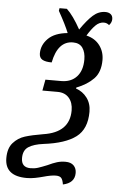

<svg xmlns="http://www.w3.org/2000/svg" viewBox="-97 -701 570 933"><g transform="rotate(5 188.0 -234.5)"><path d="M208 152Q186 152 147 163Q129 168 108.5 172Q88 176 68 176Q-39 176 -39 88Q-39 40 -15.5 13.5Q8 -13 41.5 -23.5Q75 -34 129 -43Q257 -62 257 -170Q257 -208 237 -231Q217 -254 181 -254H107L117 -308H194Q242 -308 269.5 -338Q297 -368 297 -422Q297 -457 282 -478.5Q267 -500 235 -500Q161 -500 140 -394Q109 -394 94 -403Q79 -412 79 -433Q79 -474 110.5 -505.5Q142 -537 205 -543Q190 -581 153 -647L155 -660H191Q223 -630 259 -565Q292 -613 319 -637Q346 -661 379 -661Q395 -661 405 -653Q415 -645 415 -629Q415 -613 402 -599Q391 -609 376 -609Q354 -609 335.5 -590.5Q317 -572 297 -539Q339 -529 362 -498.5Q385 -468 385 -427Q385 -368 353.5 -335.5Q322 -303 270 -283L269 -278Q302 -267 323 -239Q344 -211 344 -171Q344 -87 292.5 -48Q241 -9 135 4Q88 10 62.5 26.5Q37 43 37 81Q37 127 82 127Q102 127 119 121.5Q136 116 163 105Q188 93 207.5 87Q227 81 249 81Q276 81 289.5 95Q303 109 303 131Q303 180 246 192Q243 171 235.5 161.5Q228 152 208 152Z"/></g></svg>

Font: Noto Serif Cond
Style: Italic
Weight: 400
Width: 3
Italic angle: -12°
Designer: Monotype Design Team
Foundry: Monotype Imaging Inc.
Version: Version 1.001